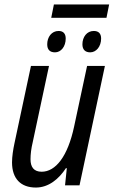

<svg xmlns="http://www.w3.org/2000/svg" viewBox="-20 -832 510 862"><path d="M210 -752H458L470 -812H222ZM227 -597C254 -597 275 -623 275 -659C275 -681 264 -693 243 -693C212 -693 192 -666 192 -633C192 -609 204 -597 227 -597ZM385 -597C412 -597 434 -623 434 -659C434 -681 423 -693 401 -693C370 -693 350 -666 350 -633C350 -609 363 -597 385 -597ZM141 10C198 10 244 -28 276 -77H280L272 0H337L451 -536H371L313 -265C284 -128 229 -61 167 -61C132 -61 117 -82 117 -117C117 -139 120 -165 127 -194L200 -536H119L45 -189C39 -161 34 -129 34 -103C34 -30 73 10 141 10Z"/></svg>

Font: Noto Sans Condensed
Style: Italic
Weight: 400
Width: 3
Italic angle: -12°
Designer: Monotype Design Team
Foundry: Monotype Imaging Inc.
Version: Version 2.013